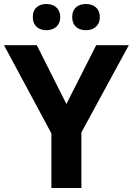

<svg xmlns="http://www.w3.org/2000/svg" viewBox="-20 -940 664 960"><path d="M144 -854C144 -810 174 -789 212 -789C249 -789 281 -810 281 -854C281 -900 249 -920 212 -920C174 -920 144 -900 144 -854ZM341 -854C341 -810 371 -789 410 -789C447 -789 479 -810 479 -854C479 -900 447 -920 410 -920C371 -920 341 -900 341 -854ZM312 -420 164 -714H0L237 -273V0H387V-278L624 -714H461Z"/></svg>

Font: Noto Kufi Arabic
Style: Bold
Weight: 700
Designer: Monotype Design Team, David Williams, Khaled Hosny
Foundry: Google LLC
Version: Version 2.109